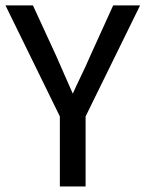

<svg xmlns="http://www.w3.org/2000/svg" viewBox="-30 -686 536 707"><path d="M190.4 -257.3 -9.8 -666H91.3L177.7 -478.5Q193.8 -441.9 209 -407Q224.1 -372.1 239.3 -338.4H236.8Q252 -372.6 269 -407.5Q286.1 -442.4 301.3 -478L386.7 -666H485.8L285.2 -257.3V0.5H190.4Z"/></svg>

Font: Pyidaungsu Numbers
Style: Regular
Weight: 400
Designer: Sun Tun
Foundry: MCF
Version: Version 1.083; ttfautohint (v1.8.2)